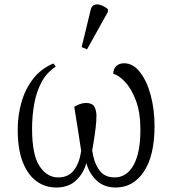

<svg xmlns="http://www.w3.org/2000/svg" viewBox="-20 -826 768 856"><path d="M231 10Q182 10 143.5 -17.5Q105 -45 82 -102Q59 -159 59 -249Q59 -312 76 -371Q93 -430 128 -475Q163 -520 218 -543L229 -529Q188 -503 165 -459.5Q142 -416 132.5 -362.5Q123 -309 123 -252Q123 -135 156.5 -85Q190 -35 239 -35Q285 -35 309.5 -67Q334 -99 342 -153Q335 -198 327 -250.5Q319 -303 311 -350Q322 -357 336 -362Q350 -367 363 -367Q391 -367 400.5 -350.5Q410 -334 410 -310Q410 -288 406.5 -257Q403 -226 398 -197Q393 -168 391 -155Q398 -103 421.5 -69Q445 -35 491 -35Q545 -35 575.5 -90Q606 -145 606 -247Q606 -324 586 -377.5Q566 -431 537.5 -461Q509 -491 485 -497Q485 -519 498.5 -531.5Q512 -544 533 -544Q573 -544 604 -504.5Q635 -465 652 -401Q669 -337 669 -264Q669 -132 621.5 -61Q574 10 496 10Q444 10 410.5 -21.5Q377 -53 365 -99Q352 -52 318.5 -21Q285 10 231 10ZM368 -606 344 -616 384 -781Q388 -800 401 -804.5Q414 -809 430.5 -803Q447 -797 461 -785V-773Z"/></svg>

Font: Noto Serif SemiCondensed Light
Style: Regular
Weight: 300
Width: 4
Designer: Monotype Design Team
Foundry: Monotype Imaging Inc.
Version: Version 2.013